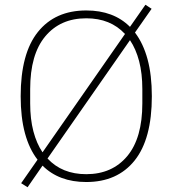

<svg xmlns="http://www.w3.org/2000/svg" viewBox="-20 -754 726 808"><path d="M343 12Q228 12 159 -57L96 34L69 17L138 -82Q103 -127 85 -193.5Q67 -260 67 -349Q67 -529 139.5 -619.5Q212 -710 343 -710Q458 -710 527 -641L592 -734L618 -717L548 -617Q583 -571 601 -504.5Q619 -438 619 -349Q619 -169 546.5 -78.5Q474 12 343 12ZM107 -319Q107 -253 120.5 -201.5Q134 -150 159 -113L506 -611Q445 -677 343 -677Q234 -677 170.5 -601Q107 -525 107 -379ZM579 -379Q579 -445 565.5 -496.5Q552 -548 527 -585L180 -87Q241 -21 343 -21Q452 -21 515.5 -97Q579 -173 579 -319Z"/></svg>

Font: IBM Plex Sans Arabic ExtraLight
Style: Regular
Weight: 200
Designer: Mike Abbink, Paul van der Laan, Pieter van Rosmalen, Wael Morcos, Khajak Apelian
Foundry: Bold Monday
Version: Version 1.1